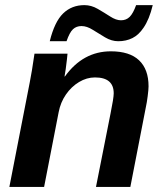

<svg xmlns="http://www.w3.org/2000/svg" viewBox="-20 -741 651 761"><path d="M212.4 -295.9 154.8 0H17.1L98.1 -415.5Q102.1 -435.1 106.7 -463.1Q111.3 -491.2 116.7 -528.3H247.6Q247.6 -525.4 245.4 -506.6Q243.2 -487.8 240.5 -467.3Q237.8 -446.8 235.8 -438H237.3Q309.1 -537.6 419.4 -537.6Q493.7 -537.6 531.2 -502Q568.8 -466.3 568.8 -398.9Q568.8 -386.7 565.4 -360.1Q562 -333.5 558.6 -318.8L496.6 0H360.4L418 -290.5Q430.7 -352.5 430.7 -371.1Q430.7 -434.1 356.4 -434.1Q323.7 -434.1 293.2 -415.8Q262.7 -397.5 241.2 -366.2Q219.7 -335 212.4 -295.9ZM448.7 -577.6Q422.4 -577.6 396.7 -592.8Q371.1 -607.9 347.7 -622.8Q324.2 -637.7 303.2 -637.7Q282.7 -637.7 269.3 -625.2Q255.9 -612.8 243.7 -577.6H177.2Q196.3 -654.8 230.2 -687.7Q264.2 -720.7 314.5 -720.7Q341.8 -720.7 367.4 -705.8Q393.1 -690.9 416.5 -675.8Q439.9 -660.6 459.5 -660.6Q480.5 -660.6 494.1 -674.3Q507.8 -688 519.5 -720.7H585.4Q571.8 -664.1 548.8 -630.9Q529.8 -602.5 504.9 -590.1Q480 -577.6 448.7 -577.6Z"/></svg>

Font: Arimo
Style: Bold Italic
Weight: 700
Italic angle: -12°
Designer: Steve Matteson
Foundry: Monotype Imaging Inc.
Version: Version 1.33